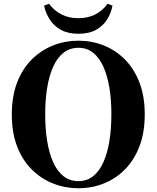

<svg xmlns="http://www.w3.org/2000/svg" viewBox="-20 -984 835 1024"><path d="M215 -954 241 -964Q269 -927 308 -907Q347 -887 398 -887Q449 -887 488 -907Q527 -927 554 -964L580 -954Q573 -915 551.5 -880.5Q530 -846 492.5 -825Q455 -804 398 -804Q342 -804 304.5 -825Q267 -846 245 -880.5Q223 -915 215 -954ZM398 20Q328 20 264 -5Q200 -30 150 -79.5Q100 -129 71.5 -202.5Q43 -276 43 -374Q43 -471 71.5 -544.5Q100 -618 150 -667.5Q200 -717 264 -742Q328 -767 398 -767Q469 -767 532.5 -742Q596 -717 645.5 -667.5Q695 -618 723.5 -544.5Q752 -471 752 -374Q752 -277 723.5 -203Q695 -129 645.5 -79.5Q596 -30 532.5 -5Q469 20 398 20ZM398 -18Q444 -18 477 -44.5Q510 -71 531.5 -119Q553 -167 563.5 -232Q574 -297 574 -374Q574 -451 563.5 -515.5Q553 -580 531.5 -628Q510 -676 477 -702.5Q444 -729 398 -729Q352 -729 318.5 -702.5Q285 -676 263.5 -628Q242 -580 231.5 -515.5Q221 -451 221 -374Q221 -297 231.5 -232Q242 -167 263.5 -119Q285 -71 318.5 -44.5Q352 -18 398 -18Z"/></svg>

Font: Noto Serif JP Black
Style: Regular
Weight: 900
Designer: Ryoko NISHIZUKA 西塚涼子 (kana & ideographs); Frank Grießhammer (Latin, Greek & Cyrillic); Wenlong ZHANG 张文龙 (bopomofo); San
Foundry: Adobe
Version: Version 2.003-H1;hotconv 1.1.1;makeotfexe 2.6.0